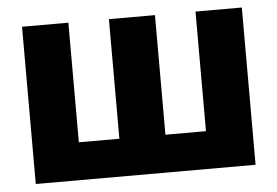

<svg xmlns="http://www.w3.org/2000/svg" viewBox="-43 -587 929 645"><g transform="rotate(-5 421.5 -265.0)"><path d="M209 -530.3V-127H345.7V-530.3H501V-127H637.7V-530.3H793.9V0H52.7V-530.3Z"/></g></svg>

Font: Pretendard Std ExtraBold
Style: Regular
Weight: 800
Designer: Base glyphs from Inter by Rasmus Andersson; Hangeul glyphs from Noto Sans CJK(Source Han Sans) by Jang Soo-young and Kan
Foundry: Kil Hyung-jin
Version: Version 1.309